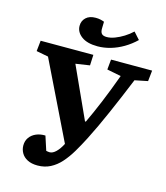

<svg xmlns="http://www.w3.org/2000/svg" viewBox="-133 -1019 978 1133"><g transform="rotate(15 356.0 -452.5)"><path d="M407 -311H412Q442 -374 474 -451Q506 -528 541 -624L455 -641L461 -703H712L705 -637L626 -621Q601 -560 578 -505.5Q555 -451 533 -401Q511 -351 490 -306Q469 -261 448 -220Q423 -171 398 -129Q373 -87 344.5 -55Q316 -23 281 -5Q246 13 203 13Q166 13 141 0Q116 -13 104 -34.5Q92 -56 92 -80Q92 -108 106.5 -128.5Q121 -149 146 -160Q171 -171 203 -170L231 -84Q236 -83 241 -82Q246 -81 252 -81Q271 -81 290.5 -100Q310 -119 327 -152L97 -624L24 -638L31 -703H353L350 -638L264 -625ZM363 -758Q299 -758 264.5 -784Q230 -810 230 -848Q230 -878 251 -898Q272 -918 310 -918Q327 -918 340 -915Q353 -912 363 -908L362 -869Q361 -846 370 -835.5Q379 -825 401 -825Q424 -825 450.5 -835Q477 -845 503.5 -861.5Q530 -878 552 -899Q552 -899 559.5 -891Q567 -883 575.5 -873Q584 -863 590 -857Q558 -826 520 -803.5Q482 -781 442 -769.5Q402 -758 363 -758Z"/></g></svg>

Font: Literata 18pt
Style: Bold Italic
Weight: 700
Italic angle: -2°
Designer: Latin by Veronika Burian and Jose Scaglione. Greek by Irene Vlachou. Cyrillic by Vera Evstafieva
Foundry: TypeTogether
Version: Version 3.103;gftools[0.9.29]